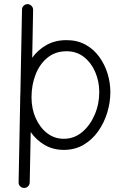

<svg xmlns="http://www.w3.org/2000/svg" viewBox="-20 -712 622 937"><path d="M304.7 -516.1Q357.4 -516.1 397.5 -493.9Q437.5 -471.7 464.4 -434.6Q491.2 -397.5 504.9 -352.8Q518.6 -308.1 518.6 -262.7Q518.6 -212.4 503.4 -162.6Q488.3 -112.8 459.2 -71.5Q430.2 -30.3 387.9 -5.4Q345.7 19.5 291.5 19.5Q239.3 19.5 198.2 -4.4Q157.2 -28.3 129.9 -67.4L125 178.7Q124.5 189.9 116.5 197.8Q108.4 205.6 97.2 205.1Q85.9 205.1 78.1 197Q70.3 189 70.8 177.7L78.6 -227.1Q78.6 -231.9 78.6 -237.3Q78.6 -250 79.6 -262.2L87.4 -665Q87.4 -676.3 95.5 -684.1Q103.5 -691.9 114.7 -691.9Q126 -691.4 133.8 -683.3Q141.6 -675.3 141.6 -664.1L137.2 -430.2Q165 -468.8 207 -492.4Q249 -516.1 304.7 -516.1ZM304.7 -461.9Q250.5 -461.9 212.2 -430.9Q173.8 -399.9 153.8 -348.6Q133.8 -297.4 133.8 -237.3Q133.8 -181.2 154.3 -135.3Q174.8 -89.4 210.2 -62Q245.6 -34.7 291.5 -34.7Q341.8 -34.7 380.6 -67.1Q419.4 -99.6 441.9 -151.6Q464.4 -203.6 464.4 -262.7Q464.4 -314.9 444.8 -360.4Q425.3 -405.8 389.6 -433.8Q354 -461.9 304.7 -461.9Z"/></svg>

Font: Mikhak-FD Light
Style: Regular
Weight: 300
Designer: Amin Abedi
Version: Version 3.2